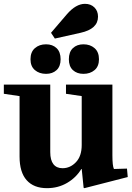

<svg xmlns="http://www.w3.org/2000/svg" viewBox="-28 -971 686 1001"><path d="M398 -470 316 -482V-530H558V-162Q558 -106 566 -90L634 -92L638 -48L412 10L408 8L398 -90H396Q369 -45 322 -17.5Q275 10 217 10Q148 10 111 -31.5Q74 -73 74 -155V-470L-8 -482V-530H234V-178Q234 -136 250.5 -115Q267 -94 298 -94Q338 -94 368 -125.5Q398 -157 398 -215ZM131 -662Q131 -700 154 -720Q177 -740 212 -740Q246 -740 267 -720Q288 -700 288 -662Q288 -625 267 -605.5Q246 -586 212 -586Q177 -586 154 -605.5Q131 -625 131 -662ZM407 -740Q442 -740 465 -720Q488 -700 488 -662Q488 -625 465 -605.5Q442 -586 407 -586Q373 -586 352 -605.5Q331 -625 331 -662Q331 -700 352 -720Q373 -740 407 -740ZM258 -770 238 -800 321 -897Q368 -951 415 -951Q445 -951 464 -932.5Q483 -914 483 -884Q483 -820 392 -800Z"/></svg>

Font: Minipax
Style: Bold
Weight: 700
Designer: Raphaël Ronot, Igor Stepanchenko (Cyrillic)
Foundry: steppetype
Version: Version 1.002